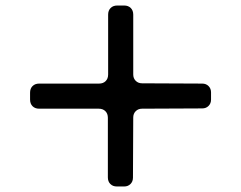

<svg xmlns="http://www.w3.org/2000/svg" viewBox="-20 -703 873 696"><path d="M430 -27H404Q389 -27 380 -36Q371 -45 371 -60V-276Q371 -291 362 -300Q353 -309 338 -309H122Q107 -309 98 -318Q89 -327 89 -342V-367Q89 -382 98 -391Q107 -400 122 -400H339Q354 -400 363 -409Q372 -418 372 -433V-650Q372 -665 381 -674Q390 -683 405 -683H430Q445 -683 454 -674Q463 -665 463 -650V-433Q463 -419 472 -410Q481 -401 495 -401L713 -400Q727 -400 736 -391Q745 -382 745 -368V-342Q745 -328 736 -319Q727 -310 713 -310L495 -309Q481 -309 472 -300Q463 -291 463 -277L462 -59Q462 -45 453 -36Q444 -27 430 -27Z"/></svg>

Font: Higure Gothic Black
Style: Regular
Weight: 900
Designer: Yoshimichi Ohira
Foundry: Positype
Version: Version 1.000